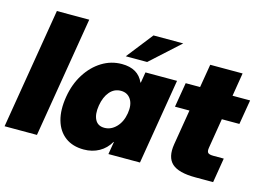

<svg xmlns="http://www.w3.org/2000/svg" viewBox="-98 -922 1540 1119"><g transform="rotate(15 671.5 -362.0)"><path d="M315.4 -727.5 194.8 0H-0.5L120.1 -727.5Z M479.5 11.7Q412.1 11.7 367.4 -21.7Q322.8 -55.2 305.4 -116Q288.1 -176.8 301.8 -258.8Q314.9 -337.9 353.3 -398.4Q391.6 -459 447 -493.2Q502.4 -527.3 566.9 -527.3Q665 -527.3 698.2 -451.2H700.7L711.4 -515.6H901.9L816.4 0H626L638.7 -76.2H636.7Q612.3 -33.7 571.5 -11Q530.8 11.7 479.5 11.7ZM563 -141.6Q603 -141.6 634 -173.6Q665 -205.6 673.8 -258.8Q682.6 -312 662.1 -343.5Q641.6 -375 601.6 -375Q561.5 -375 534.7 -343.5Q507.8 -312 499 -258.8Q490.2 -205.6 506.6 -173.6Q522.9 -141.6 563 -141.6ZM576.2 -576.7 700.7 -735.8H880.4L705.1 -576.7Z M1342.8 -515.6 1317.9 -367.2H1211.9L1182.6 -188.5Q1178.7 -165.5 1186.3 -157Q1193.8 -148.4 1220.7 -148.4H1282.2L1257.8 0H1150.4Q1048.8 0 1008.5 -36.9Q968.3 -73.7 981.4 -154.3L1016.6 -367.2H929.2L954.1 -515.6H1041L1064.5 -656.2H1259.8L1236.8 -515.6Z"/></g></svg>

Font: Inter Display Black
Style: Italic
Weight: 900
Italic angle: -9.39999°
Designer: Rasmus Andersson
Foundry: rsms
Version: Version 4.000;git-a52131595